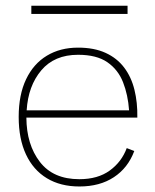

<svg xmlns="http://www.w3.org/2000/svg" viewBox="-20 -657 549 682"><path d="M433.1 -636.7H91.3V-607.4H433.1ZM73.7 -239.3H467.8Q468.8 -293 457.5 -338.4Q446.3 -383.8 420.9 -417.2Q395.5 -450.7 355 -469.2Q314.5 -487.8 257.3 -487.8Q193.8 -487.8 146.5 -459.2Q99.1 -430.7 72.8 -375.7Q46.4 -320.8 46.4 -241.7Q46.4 -163.6 72.3 -108.4Q98.1 -53.2 146.5 -23.9Q194.8 5.4 262.2 5.4Q334.5 5.4 384.5 -27.6Q434.6 -60.5 457 -120.6L430.2 -130.9Q412.1 -82 369.9 -51.3Q327.6 -20.5 261.7 -20.5Q168.9 -20.5 121.6 -82Q74.2 -143.6 73.7 -239.3ZM74.7 -265.1Q80.1 -352.1 126.7 -407.2Q173.3 -462.4 257.3 -462.4Q323.2 -462.4 361.3 -436Q399.4 -409.7 417 -365Q434.6 -320.3 438.5 -265.1Z"/></svg>

Font: Estedad-FD-VF Thin
Style: Regular
Weight: 100
Designer: Amin Abedi
Version: Version 5.0